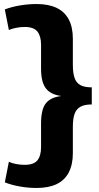

<svg xmlns="http://www.w3.org/2000/svg" viewBox="-20 -827 490 954"><path d="M161 -807Q221 -807 261 -788Q301 -769 321.5 -730.5Q342 -692 342 -634V-504Q342 -465 350.5 -440Q359 -415 379.5 -404Q400 -393 436 -393V-308Q400 -308 379.5 -296.5Q359 -285 350.5 -261Q342 -237 342 -197V-66Q342 -9 321.5 30Q301 69 261 88Q221 107 161 107Q120 107 78 99.5Q36 92 4 79L24 -23Q42 -15 62.5 -11.5Q83 -8 103 -8Q148 -8 166 -30.5Q184 -53 184 -96V-215Q184 -255 192.5 -283.5Q201 -312 223 -328.5Q245 -345 284 -350Q248 -355 226 -370.5Q204 -386 194 -414Q184 -442 184 -485V-605Q184 -647 166 -670Q148 -693 103 -693Q82 -693 61.5 -689Q41 -685 24 -678L4 -780Q37 -793 79 -800Q121 -807 161 -807Z"/></svg>

Font: Pathway Extreme 28pt
Style: Bold
Weight: 700
Designer: Eduardo Rodriguez Tunni
Foundry: Eduardo Rodriguez Tunni
Version: Version 1.001;gftools[0.9.26]